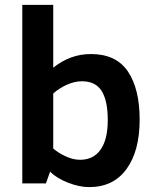

<svg xmlns="http://www.w3.org/2000/svg" viewBox="-20 -747 634 782"><path d="M548.8 -259.8Q548.8 -132.3 495.4 -58.6Q441.9 15.1 342.8 15.1Q303.7 15.1 257.6 -2.7Q211.4 -20.5 184.1 -47.9L167 0H70.8V-727.1H196.8V-471.2Q266.1 -526.9 350.1 -526.9Q453.1 -526.9 501 -455.8Q548.8 -384.8 548.8 -259.8ZM418.9 -257.8Q418.9 -336.9 394 -376.5Q369.1 -416 314 -416Q283.2 -416 251.7 -401.6Q220.2 -387.2 196.8 -366.2V-142.1Q217.8 -124 247.8 -110.1Q277.8 -96.2 306.2 -96.2Q360.4 -96.2 389.6 -137.5Q418.9 -178.7 418.9 -257.8Z"/></svg>

Font: Clear Sans
Style: Bold
Weight: 700
Foundry: Intel Corporation
Version: Version 1.00